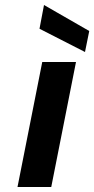

<svg xmlns="http://www.w3.org/2000/svg" viewBox="-20 -748 377 768"><path d="M149 -500H284L185 0H50ZM156 -728 337 -624 320 -540 138 -633Z"/></svg>

Font: Albert Sans
Style: Bold Italic
Weight: 700
Italic angle: -11.25°
Designer: Andreas Rasmussen
Foundry: a.Foundry
Version: Version 1.025